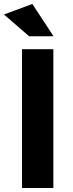

<svg xmlns="http://www.w3.org/2000/svg" viewBox="-34 -948 367 968"><path d="M-14 -875 129 -928 236 -765H113ZM77 0V-700H235V0Z"/></svg>

Font: Trueno
Style: SBd
Weight: 600
Designer: Julieta Ulanovsky
Foundry: Julieta Ulanovsky
Version: Version 3.001b